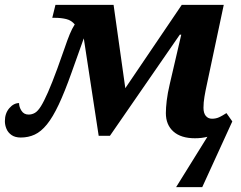

<svg xmlns="http://www.w3.org/2000/svg" viewBox="-20 -556 987 786"><path d="M829 4Q817 7 804.5 8.5Q792 10 778 10Q721 10 690 -17.5Q659 -45 659 -93Q659 -114 662.5 -144Q666 -174 675 -212L722 -414H716L430 0H384L323 -399Q315 -378 303.5 -344.5Q292 -311 273 -259Q245 -180 220.5 -128Q196 -76 172 -46.5Q148 -17 122 -5Q96 7 65 7Q42 7 27.5 -3Q13 -13 6.5 -28.5Q0 -44 0 -60Q0 -92 18 -113Q36 -134 58 -134Q58 -118 68 -102.5Q78 -87 97 -87Q111 -87 123 -94Q135 -101 147.5 -121Q160 -141 176.5 -178.5Q193 -216 215 -276Q233 -325 244.5 -359Q256 -393 265.5 -416Q275 -439 286 -456Q272 -473 251 -478Q230 -483 207 -483H194L207 -536H445L493 -195L724 -536H896L827 -211Q821 -184 817 -160Q813 -136 813 -115Q813 -93 822.5 -81.5Q832 -70 848 -70Q864 -70 877 -76Q890 -82 907 -93L931 -59L808 210H701Z"/></svg>

Font: Noto Serif
Style: Italic
Weight: 400
Italic angle: -12°
Designer: Monotype Design Team
Foundry: Monotype Imaging Inc.
Version: Version 2.013